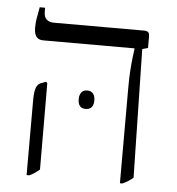

<svg xmlns="http://www.w3.org/2000/svg" viewBox="-49 -693 687 746"><g transform="rotate(5 294.5 -320.0)"><path d="M446 7V-365Q446 -404 448 -433Q450 -462 452.5 -483Q455 -504 457 -518V-520H101Q83 -520 74 -531Q65 -542 65 -567Q65 -577 66 -588Q67 -599 70 -613.5Q73 -628 76 -647H97V-632Q97 -611 107.5 -601.5Q118 -592 136 -592H488Q499 -592 504 -587.5Q509 -583 509 -570V-526L487 -520L497 -19Q489 -12 479 -5.5Q469 1 456 7ZM82 7V-286Q82 -317 87.5 -332.5Q93 -348 105 -353L126 -361L131 -355L132 -19Q124 -12 114.5 -5.5Q105 1 93 7ZM258 -305Q258 -321 265.5 -331Q273 -341 288 -341Q304 -341 311.5 -331Q319 -321 319 -305Q319 -288 311.5 -278.5Q304 -269 288 -269Q272 -269 265 -278.5Q258 -288 258 -305Z"/></g></svg>

Font: Noto Serif Hebrew Light
Style: Regular
Weight: 300
Version: Version 2.003